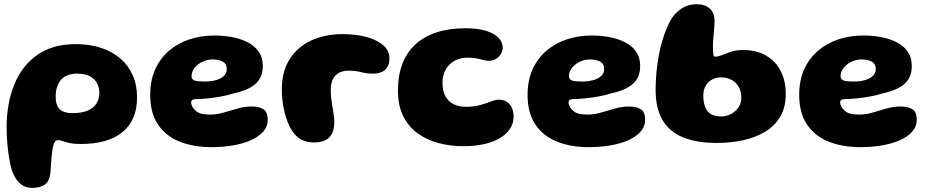

<svg xmlns="http://www.w3.org/2000/svg" viewBox="-20 -659 4414 914"><path d="M133 235.5Q110 235.5 91.5 225.5Q73 215.5 59.2 196.5Q45.5 177.5 36 150Q31 132.5 27.2 113.5Q23.5 94.5 20.5 74.2Q17.5 54 15.5 33Q13.5 12 12.5 -9Q11.5 -30 11.5 -51Q11.5 -166.5 48 -256.5Q84.5 -346.5 157.8 -397.8Q231 -449 341 -449Q405 -449 458.5 -432Q512 -415 551 -382Q590 -349 611.2 -302Q632.5 -255 632.5 -195.5Q632.5 -140 614.5 -98.5Q596.5 -57 562 -29.2Q527.5 -1.5 477.8 12.5Q428 26.5 364 26.5Q332.5 26.5 311.5 21.8Q290.5 17 277.8 12.5Q265 8 257.5 8Q248 8 242.2 14.8Q236.5 21.5 233.5 36Q230.5 46 228.5 61.5Q226.5 77 225 94.2Q223.5 111.5 222.5 127.8Q221.5 144 220.5 156Q217 203 194 219.2Q171 235.5 133 235.5ZM326 -120.5Q370.5 -120.5 398.5 -133Q426.5 -145.5 439.8 -167.2Q453 -189 453 -217Q453 -240 442.8 -261Q432.5 -282 409.2 -295.2Q386 -308.5 346.5 -308.5Q322 -308.5 303 -301.2Q284 -294 271.2 -279.8Q258.5 -265.5 251.8 -245.2Q245 -225 245 -199Q245 -172.5 253 -154.8Q261 -137 279 -128.8Q297 -120.5 326 -120.5Z M987 41.5Q900 41.5 834 14.8Q768 -12 731.5 -67.2Q695 -122.5 695 -207Q695 -276.5 719 -329.2Q743 -382 785 -417.8Q827 -453.5 882.5 -471.8Q938 -490 1000.5 -490Q1043.5 -490 1084.2 -482.5Q1125 -475 1158.2 -458.2Q1191.5 -441.5 1211.2 -413.5Q1231 -385.5 1231 -345.5Q1231 -312.5 1219.5 -290Q1208 -267.5 1187.8 -252.8Q1167.5 -238 1141.2 -228.5Q1115 -219 1085.5 -212.5Q1064.5 -205.5 1033 -199.8Q1001.5 -194 970.2 -190.8Q939 -187.5 917.5 -187.5Q902.5 -187.5 896.2 -183.8Q890 -180 890 -171Q890 -163 894.2 -153.8Q898.5 -144.5 906.5 -137Q919 -123 937 -118.2Q955 -113.5 980.5 -113.5Q1012 -113.5 1044.8 -123.2Q1077.5 -133 1111 -142.5Q1144.5 -152 1178 -152Q1213 -152 1233.8 -139.2Q1254.5 -126.5 1254.5 -88.5Q1254.5 -56.5 1232.8 -32Q1211 -7.5 1173.2 9Q1135.5 25.5 1087.5 33.5Q1039.5 41.5 987 41.5ZM959 -271Q982 -271 1005 -276.8Q1028 -282.5 1043.8 -295.8Q1059.5 -309 1059.5 -330Q1059.5 -355.5 1040 -365.8Q1020.5 -376 991 -376Q973 -376 955.2 -369.8Q937.5 -363.5 923.2 -352.5Q909 -341.5 900.5 -327.2Q892 -313 892 -297Q892 -285.5 899.2 -279.8Q906.5 -274 921.5 -272.5Q936.5 -271 959 -271Z M1474.5 19Q1450 19 1431.2 12.8Q1412.5 6.5 1398 -5.2Q1383.5 -17 1372.5 -33Q1360 -51.5 1350.5 -75.2Q1341 -99 1334.5 -125.2Q1328 -151.5 1324.8 -179.2Q1321.5 -207 1321.5 -233Q1321.5 -317 1358 -375.8Q1394.5 -434.5 1459.8 -465.5Q1525 -496.5 1612 -496.5Q1653.5 -496.5 1693 -489.8Q1732.5 -483 1764.2 -468.8Q1796 -454.5 1815 -433Q1834 -411.5 1834 -381.5Q1834 -353 1822.5 -337Q1811 -321 1793 -314.8Q1775 -308.5 1755.5 -308.5Q1725.5 -308.5 1699.5 -315.5Q1673.5 -322.5 1639 -322.5Q1599.5 -322.5 1577 -299.5Q1554.5 -276.5 1554.5 -230.5Q1554.5 -213 1556.2 -196Q1558 -179 1560.5 -163.2Q1563 -147.5 1565.5 -132.8Q1568 -118 1569.8 -105Q1571.5 -92 1571.5 -81Q1571.5 -30.5 1548.2 -5.8Q1525 19 1474.5 19Z M2186.5 37Q2123.5 37 2067.2 22Q2011 7 1967.5 -24.8Q1924 -56.5 1899.2 -106.8Q1874.5 -157 1874.5 -228Q1874.5 -301 1896 -356.2Q1917.5 -411.5 1959 -449Q2000.5 -486.5 2060 -505.5Q2119.5 -524.5 2195.5 -524.5Q2256 -524.5 2295.2 -511.8Q2334.5 -499 2353.8 -478.2Q2373 -457.5 2373 -433.5Q2373 -415.5 2363.8 -401Q2354.5 -386.5 2340 -378Q2325.5 -369.5 2309.5 -369.5Q2295 -369.5 2281.5 -373.2Q2268 -377 2250.5 -380.8Q2233 -384.5 2205.5 -384.5Q2179 -384.5 2157.5 -376Q2136 -367.5 2120 -351.8Q2104 -336 2095.2 -314Q2086.5 -292 2086.5 -265.5Q2086.5 -226 2100.5 -200.5Q2114.5 -175 2139.8 -162.8Q2165 -150.5 2200 -150.5Q2227 -150.5 2250.5 -155.5Q2274 -160.5 2293.5 -167.5Q2313 -174.5 2328 -179.5Q2343 -184.5 2353 -184.5Q2380.5 -184.5 2396.2 -172Q2412 -159.5 2418.5 -141.2Q2425 -123 2425 -105.5Q2425 -71 2407 -44.5Q2389 -18 2356.8 0.2Q2324.5 18.5 2281 27.8Q2237.5 37 2186.5 37Z M2783.5 41.5Q2696.5 41.5 2630.5 14.8Q2564.5 -12 2528 -67.2Q2491.5 -122.5 2491.5 -207Q2491.5 -276.5 2515.5 -329.2Q2539.5 -382 2581.5 -417.8Q2623.5 -453.5 2679 -471.8Q2734.5 -490 2797 -490Q2840 -490 2880.8 -482.5Q2921.5 -475 2954.8 -458.2Q2988 -441.5 3007.8 -413.5Q3027.5 -385.5 3027.5 -345.5Q3027.5 -312.5 3016 -290Q3004.5 -267.5 2984.2 -252.8Q2964 -238 2937.8 -228.5Q2911.5 -219 2882 -212.5Q2861 -205.5 2829.5 -199.8Q2798 -194 2766.8 -190.8Q2735.5 -187.5 2714 -187.5Q2699 -187.5 2692.8 -183.8Q2686.5 -180 2686.5 -171Q2686.5 -163 2690.8 -153.8Q2695 -144.5 2703 -137Q2715.5 -123 2733.5 -118.2Q2751.5 -113.5 2777 -113.5Q2808.5 -113.5 2841.2 -123.2Q2874 -133 2907.5 -142.5Q2941 -152 2974.5 -152Q3009.5 -152 3030.2 -139.2Q3051 -126.5 3051 -88.5Q3051 -56.5 3029.2 -32Q3007.5 -7.5 2969.8 9Q2932 25.5 2884 33.5Q2836 41.5 2783.5 41.5ZM2755.5 -271Q2778.5 -271 2801.5 -276.8Q2824.5 -282.5 2840.2 -295.8Q2856 -309 2856 -330Q2856 -355.5 2836.5 -365.8Q2817 -376 2787.5 -376Q2769.5 -376 2751.8 -369.8Q2734 -363.5 2719.8 -352.5Q2705.5 -341.5 2697 -327.2Q2688.5 -313 2688.5 -297Q2688.5 -285.5 2695.8 -279.8Q2703 -274 2718 -272.5Q2733 -271 2755.5 -271Z M3392 21.5Q3298 21.5 3233 -4.5Q3168 -30.5 3134.5 -86.2Q3101 -142 3101 -231.5Q3101 -272.5 3104.8 -312.5Q3108.5 -352.5 3115.2 -390Q3122 -427.5 3131.8 -461.2Q3141.5 -495 3153.2 -523.2Q3165 -551.5 3178.5 -573Q3200.5 -604.5 3230 -621.8Q3259.5 -639 3295 -639Q3336.5 -639 3359 -618Q3381.5 -597 3381.5 -561Q3381.5 -550 3380.8 -538Q3380 -526 3379 -513.5Q3378 -501 3376.8 -488.8Q3375.5 -476.5 3374.8 -465.2Q3374 -454 3374 -444Q3374 -414.5 3375.5 -401.8Q3377 -389 3386 -389Q3395 -389 3409.5 -394Q3424 -399 3441.5 -406Q3455 -412.5 3474.2 -416.8Q3493.5 -421 3516 -421Q3580.5 -421 3626.2 -394.8Q3672 -368.5 3696.2 -321.5Q3720.5 -274.5 3720.5 -211.5Q3720.5 -148.5 3694.5 -104.2Q3668.5 -60 3623 -32.2Q3577.5 -4.5 3518.2 8.5Q3459 21.5 3392 21.5ZM3414.5 -104.5Q3430.5 -104.5 3447 -110.5Q3463.5 -116.5 3477.5 -128Q3491.5 -139.5 3500.2 -156.2Q3509 -173 3509 -194.5Q3509 -224 3496.5 -245.5Q3484 -267 3462.5 -278.8Q3441 -290.5 3413 -290.5Q3388 -290.5 3368.8 -279.8Q3349.5 -269 3338.8 -249.5Q3328 -230 3328 -204Q3328 -173.5 3336.2 -151Q3344.5 -128.5 3363.5 -116.5Q3382.5 -104.5 3414.5 -104.5Z M4076.5 41.5Q3989.5 41.5 3923.5 14.8Q3857.5 -12 3821 -67.2Q3784.5 -122.5 3784.5 -207Q3784.5 -276.5 3808.5 -329.2Q3832.5 -382 3874.5 -417.8Q3916.5 -453.5 3972 -471.8Q4027.5 -490 4090 -490Q4133 -490 4173.8 -482.5Q4214.5 -475 4247.8 -458.2Q4281 -441.5 4300.8 -413.5Q4320.5 -385.5 4320.5 -345.5Q4320.5 -312.5 4309 -290Q4297.5 -267.5 4277.2 -252.8Q4257 -238 4230.8 -228.5Q4204.5 -219 4175 -212.5Q4154 -205.5 4122.5 -199.8Q4091 -194 4059.8 -190.8Q4028.5 -187.5 4007 -187.5Q3992 -187.5 3985.8 -183.8Q3979.5 -180 3979.5 -171Q3979.5 -163 3983.8 -153.8Q3988 -144.5 3996 -137Q4008.5 -123 4026.5 -118.2Q4044.5 -113.5 4070 -113.5Q4101.5 -113.5 4134.2 -123.2Q4167 -133 4200.5 -142.5Q4234 -152 4267.5 -152Q4302.5 -152 4323.2 -139.2Q4344 -126.5 4344 -88.5Q4344 -56.5 4322.2 -32Q4300.5 -7.5 4262.8 9Q4225 25.5 4177 33.5Q4129 41.5 4076.5 41.5ZM4048.5 -271Q4071.5 -271 4094.5 -276.8Q4117.5 -282.5 4133.2 -295.8Q4149 -309 4149 -330Q4149 -355.5 4129.5 -365.8Q4110 -376 4080.5 -376Q4062.5 -376 4044.8 -369.8Q4027 -363.5 4012.8 -352.5Q3998.5 -341.5 3990 -327.2Q3981.5 -313 3981.5 -297Q3981.5 -285.5 3988.8 -279.8Q3996 -274 4011 -272.5Q4026 -271 4048.5 -271Z"/></svg>

Font: Gluten
Style: Bold
Weight: 700
Designer: Tyler Finck
Foundry: Etcetera Type Company
Version: Version 1.204